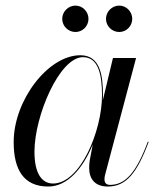

<svg xmlns="http://www.w3.org/2000/svg" viewBox="-20 -672 584 702"><path d="M367.5 -603C367.5 -576.5 389.5 -555 416 -555C442 -555 463.5 -576.5 463.5 -603C463.5 -629.5 442 -651.5 416 -651.5C389.5 -651.5 367.5 -629.5 367.5 -603ZM207.5 -603C207.5 -576.5 229.5 -555 256 -555C282 -555 303.5 -576.5 303.5 -603C303.5 -629.5 282 -651.5 256 -651.5C229.5 -651.5 207.5 -629.5 207.5 -603ZM356.5 -324C356.5 -397.5 346 -470 273.5 -470C156 -470 30 -305.5 30 -152.5C30 -50 67.5 10 156.5 10C228 10 284.5 -59 319 -143.5L308 -85C307 -78 306 -69 306 -58C306 -18 327 10 374 10C440.5 10 480.5 -38 523.5 -153L520.5 -154C478.5 -41.5 438.5 4 382.5 4C367.5 4 362 -4.5 362 -16C362 -20.5 362.5 -26.5 364 -32L477.5 -460H393L356 -305.5C356.5 -312 356.5 -318 356.5 -324ZM353 -324C353 -192.5 273 -1 174 -1C133 -1 106 -37.5 106 -117.5C106 -247.5 197 -463 283.5 -463C338.5 -463 353 -401.5 353 -324Z"/></svg>

Font: Bodoni* 48pt
Style: Italic
Weight: 400
Italic angle: -13°
Version: Version 2.3